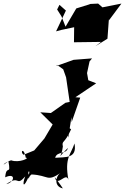

<svg xmlns="http://www.w3.org/2000/svg" viewBox="-32 -875 698 1072"><path d="M286 -513 321 -488 337 -443 357 -306 333 -301 252 -244 193 -248 262 -180 216 -102 159 -35 100 -11C77 -27 101 -57 112 6C138 5 76 37 30 20C-10 32 -32 63 15 25C31 111 3 40 -3 115C58 87 50 143 3 153C81 99 55 171 109 110C91 154 98 186 131 104C115 83 144 64 125 111C131 138 123 114 144 99C243 104 228 143 307 90C278 107 267 166 319 177C309 160 264 101 274 115C288 173 337 82 350 129C327 5 364 -12 384 -74C400 13 331 1 276 6C286 -33 339 -11 347 -49C279 18 312 7 319 -57C312 -93 327 -68 365 -153C341 -170 326 -183 343 -143L349 -107L367 -221L368 -193L416 -330L389 -332L505 -410L461 -427L454 -467L468 -532L482 -549L379 -541L284 -507ZM300 -848 336 -816 281 -700 311 -708 382 -723 381 -639 532 -641 501 -617 568 -659 576 -769V-761L646 -855L540 -834L516 -855L473 -853L462 -849L394 -828L334 -726L311 -784L287 -822Z"/></svg>

Font: Hussar Lance
Style: Italic
Weight: 700
Foundry: Cannot Into Space Fonts, PlusOne Fonts
Version: Version 2.27